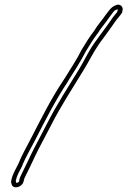

<svg xmlns="http://www.w3.org/2000/svg" viewBox="-20 -709 550 829"><path d="M29 69C27 75 28 80 30 86C36 110 74 100 81 77L83 70C84 62 88 56 91 49C102 27 113 5 125 -21L131 -34C151 -76 179 -126 201 -169C243 -252 291 -324 337 -400C361 -438 381 -480 405 -515C416 -532 426 -543 437 -559C449 -576 462 -593 474 -611C484 -627 498 -639 508 -656C508 -657 509 -659 508 -661C516 -677 498 -698 477 -685C458 -678 448 -659 435 -643C420 -621 399 -598 386 -575C366 -550 351 -524 333 -495C310 -449 282 -408 255 -364C202 -286 158 -197 112 -108C93 -72 73 -36 59 -1C48 22 34 42 29 69ZM49 69C53 48 64 31 77 5V4V3C91 -30 111 -65 130 -101C176 -191 221 -279 272 -355V-356C299 -399 327 -441 351 -488C369 -517 383 -541 401 -564L403 -566L404 -568C415 -587 436 -610 451 -633C467 -653 471 -663 480 -666L483 -667L485 -668C486 -669 489 -669 489 -666L486 -659V-657C478 -647 467 -635 457 -619C445 -601 433 -586 420 -568C410 -553 400 -542 388 -524C361 -486 343 -445 320 -408C274 -332 226 -260 183 -175C162 -133 134 -83 113 -40L107 -27C95 -1 84 20 73 43C71 48 65 57 63 70L62 75C62 76 60 78 57 79C50 82 49 79 49 78V77C49 74 48 72 48 72V71Z"/></svg>

Font: Scribbler
Style: ClrIta
Weight: 400
Designer: Mew Too
Foundry: Cannot Into Space Fonts
Version: Version 1.001